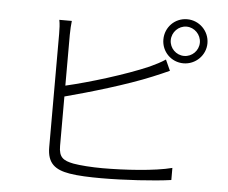

<svg xmlns="http://www.w3.org/2000/svg" viewBox="-55 -862 1110 933"><g transform="rotate(5 500.0 -395.0)"><path d="M750 -690C750 -729 782 -762 821 -762C860 -762 892 -729 892 -690C892 -651 860 -619 821 -619C782 -619 750 -651 750 -690ZM714 -690C714 -631 761 -583 821 -583C880 -583 929 -631 929 -690C929 -750 880 -798 821 -798C761 -798 714 -750 714 -690ZM263 -741H202C206 -721 207 -698 207 -673C207 -625 207 -205 207 -120C207 -41 246 -13 317 -1C357 6 416 8 472 8C580 8 730 -1 812 -13V-72C728 -50 580 -41 474 -41C422 -41 364 -45 331 -51C281 -61 259 -75 259 -131V-372C377 -403 558 -456 678 -506C706 -517 736 -531 759 -541L735 -594C713 -579 687 -566 659 -553C546 -504 375 -452 259 -425V-673C259 -701 261 -721 263 -741Z"/></g></svg>

Font: Noto Sans CJK SC Light
Style: Regular
Weight: 300
Designer: Ryoko NISHIZUKA 西塚涼子 (kana, bopomofo & ideographs); Paul D. Hunt (Latin, Greek & Cyrillic); Sandoll Communications 산돌커뮤니
Foundry: Adobe
Version: Version 2.004;hotconv 1.0.118;makeotfexe 2.5.65603